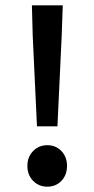

<svg xmlns="http://www.w3.org/2000/svg" viewBox="-20 -690 355 722"><path d="M119 -215 103 -556 100 -670H216L212 -556L196 -215ZM158 12Q126 12 104.5 -10Q83 -32 83 -66Q83 -100 104.5 -122Q126 -144 158 -144Q190 -144 211 -122Q232 -100 232 -66Q232 -32 211 -10Q190 12 158 12Z"/></svg>

Font: CV Source Sans Light
Style: Bold
Weight: 600
Designer: Paul D. Hunt
Foundry: Adobe Systems Incorporated
Version: Version 3.001